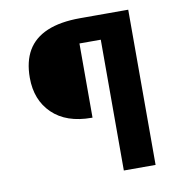

<svg xmlns="http://www.w3.org/2000/svg" viewBox="-75 -727 765 798"><g transform="rotate(-10 307.0 -327.5)"><path d="M384 -655H518V0H384ZM294 -239H290Q184 -239 125 -296Q66 -353 66 -447Q66 -516 93 -562Q120 -608 175.5 -631.5Q231 -655 315 -655H331L294 -606ZM285 -552V-642L330 -655H506V-552Z"/></g></svg>

Font: Intel One Mono Light
Style: Regular
Weight: 300
Monospace: yes
Designer: Fred Shallcrass
Foundry: Frere-Jones Type LLC
Version: Version 1.004